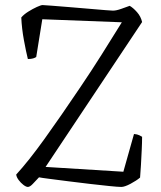

<svg xmlns="http://www.w3.org/2000/svg" viewBox="-20 -738 636 758"><path d="M90 0Q83 0 72.5 -8Q62 -16 53.5 -27.5Q45 -39 44 -49Q92 -101 156 -190Q220 -279 298 -395Q340 -457 381 -522Q422 -587 461 -650L147 -662L123 -513Q119 -510 111 -507.5Q103 -505 90 -505Q83 -533 74.5 -579Q66 -625 64 -669Q74 -681 91.5 -692Q109 -703 125.5 -710.5Q142 -718 148 -718Q155 -718 184.5 -715.5Q214 -713 253 -710Q292 -707 330.5 -703.5Q369 -700 396 -698Q423 -696 426 -696Q439 -696 458.5 -703Q478 -710 492 -715Q506 -707 521 -690Q536 -673 541 -651L160 -79L467 -60L509 -209Q522 -208 530 -204Q538 -200 541 -198Q541 -175 539.5 -145.5Q538 -116 536.5 -87Q535 -58 533 -37Q519 -25 495.5 -12.5Q472 0 459 0Q446 0 412 -3.5Q378 -7 334.5 -12Q291 -17 248.5 -22.5Q206 -28 174.5 -32Q143 -36 134 -38Q120 -23 109 -11.5Q98 0 90 0Z"/></svg>

Font: Texturina 72pt ExtraLight
Style: Regular
Weight: 200
Designer: Guillermo Torres Carreño
Foundry: Omnibus-Type
Version: Version 1.002; ttfautohint (v1.8.3)